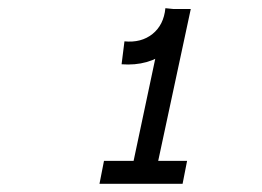

<svg xmlns="http://www.w3.org/2000/svg" viewBox="-20 -872 640 469"><path d="M277 -715 284 -771Q325 -767 352.5 -789Q380 -811 384 -852L443 -846Q435 -783 389 -746.5Q343 -710 277 -715ZM223 -423 234 -479H437L426 -423ZM297 -435 385 -850H446L357 -435Z"/></svg>

Font: Victor Mono Thin Light
Style: Italic
Weight: 300
Italic angle: -12°
Monospace: yes
Version: Version 1.561;gftools[0.9.30]